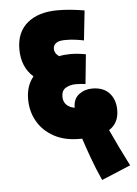

<svg xmlns="http://www.w3.org/2000/svg" viewBox="-54 -674 597 837"><g transform="rotate(-5 245.0 -255.0)"><path d="M359 122Q335 69 317.5 20.5Q300 -28 288 -65Q282 -65 276 -65Q211 -65 164.5 -90.5Q118 -116 93 -159.5Q68 -203 68 -257Q68 -315 100 -354Q74 -377 61.5 -408Q49 -439 49 -477Q49 -552 97.5 -592Q146 -632 230 -632Q259 -632 288.5 -629Q318 -626 347 -621L333 -491Q314 -495 294.5 -497.5Q275 -500 252 -500Q223 -500 211 -490.5Q199 -481 199 -465Q199 -446 219 -432Q242 -437 270 -437Q288 -437 308 -434.5Q328 -432 336 -430L323 -301Q304 -304 280 -304Q256 -304 237 -293Q218 -282 218 -255Q218 -212 267 -202Q267 -241 292 -260Q317 -279 350 -279Q399 -279 425 -250.5Q451 -222 451 -176Q451 -119 408 -92Q423 -59 444 -15.5Q465 28 486 69Z"/></g></svg>

Font: Noto Sans Devanagari UI ExtraCondensed Black
Style: Regular
Weight: 900
Width: 2
Designer: Jelle Bosma - Monotype Design Team
Foundry: Monotype Imaging Inc.
Version: Version 2.003